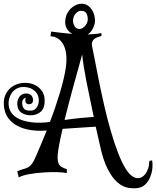

<svg xmlns="http://www.w3.org/2000/svg" viewBox="-141 -929 842 1035"><path d="M301.8 -635.7Q293.9 -604.5 282.2 -563.5Q270.5 -522.5 257.8 -476.1Q245.1 -429.7 231.9 -379.9Q218.8 -330.1 207 -282.2Q252.9 -289.1 293.5 -293Q334 -296.9 364.3 -298.8Q341.8 -404.3 325.2 -488.3Q308.6 -572.3 301.8 -635.7ZM320.3 -905.3Q335 -899.4 345.7 -887.7Q356.4 -876 362.3 -861.8Q368.2 -847.7 370.1 -832Q372.1 -816.4 370.1 -803.7Q366.2 -786.1 356.4 -769.5Q346.7 -752.9 331.1 -743.2Q351.6 -744.1 370.1 -745.6Q388.7 -747.1 405.3 -751L406.2 -735.4Q393.6 -731.4 382.8 -727.5Q372.1 -723.6 365.2 -717.3Q358.4 -710.9 355.5 -700.7Q352.5 -690.4 356.4 -674.8Q360.4 -658.2 369.1 -611.3Q377.9 -564.5 390.6 -501Q403.3 -437.5 419.9 -364.3Q436.5 -291 456.1 -223.6Q475.6 -156.2 495.6 -104.5Q515.6 -52.7 536.1 -20Q556.6 12.7 578.1 24.9Q599.6 37.1 623 26.4Q634.8 19.5 643.6 7.8Q651.4 -2.9 657.2 -19.5Q663.1 -36.1 664.1 -61.5L678.7 -64.5Q682.6 -48.8 680.7 -24.9Q678.7 -1 669.9 22.5Q661.1 45.9 643.6 64Q626 82 598.6 85Q576.2 87.9 548.3 83Q520.5 78.1 492.7 54.7Q464.8 31.2 439.5 -17.6Q414.1 -66.4 396.5 -151.4L375 -246.1Q346.7 -244.1 297.9 -241.2Q249 -238.3 196.3 -234.4Q181.6 -172.9 173.8 -125Q168.9 -95.7 169.4 -77.1Q169.9 -58.6 174.8 -47.4Q179.7 -36.1 190.9 -29.3Q202.1 -22.5 219.7 -16.6L218.8 3.9Q202.1 0 168 -1Q133.8 -2 95.2 0.5Q56.6 2.9 19 9.3Q-18.6 15.6 -40 27.3L-47.9 -5.9Q-27.3 -14.6 -13.2 -18.1Q1 -21.5 11.7 -27.8Q22.5 -34.2 32.2 -47.4Q42 -60.5 52.7 -86.9Q61.5 -106.4 76.7 -142.6Q91.8 -178.7 111.3 -225.6H110.4Q67.4 -221.7 26.9 -227.5Q-13.7 -233.4 -45.4 -249.5Q-77.1 -265.6 -97.2 -293Q-117.2 -320.3 -120.1 -361.3Q-123 -399.4 -107.9 -425.8Q-92.8 -452.1 -69.3 -465.8Q-45.9 -479.5 -17.1 -481.9Q11.7 -484.4 37.1 -475.1Q62.5 -465.8 80.1 -445.3Q97.7 -424.8 99.6 -393.6Q101.6 -347.7 80.1 -328.1Q58.6 -308.6 28.3 -307.6Q-2 -306.6 -23.9 -320.3Q-45.9 -334 -47.9 -365.2Q-48.8 -380.9 -44.4 -392.1Q-40 -403.3 -33.7 -410.6Q-27.3 -418 -18.6 -421.4Q-9.8 -424.8 -2 -424.8Q14.6 -425.8 24.9 -417.5Q35.2 -409.2 37.1 -392.6Q38.1 -377 28.3 -370.6Q18.6 -364.3 5.9 -369.1Q-2.9 -372.1 -4.4 -382.8Q-5.9 -393.6 -1 -402.3Q-9.8 -400.4 -15.6 -393.6Q-21.5 -386.7 -21.5 -373Q-21.5 -355.5 -11.7 -343.3Q-2 -331.1 25.4 -333Q39.1 -333 47.4 -339.8Q55.7 -346.7 60.5 -355.5Q65.4 -364.3 66.9 -373.5Q68.4 -382.8 68.4 -388.7Q68.4 -394.5 65.9 -406.2Q63.5 -418 55.2 -429.2Q46.9 -440.4 31.7 -449.2Q16.6 -458 -8.8 -460Q-35.2 -460.9 -51.8 -451.2Q-68.4 -441.4 -78.1 -426.8Q-87.9 -412.1 -91.8 -395.5Q-95.7 -378.9 -94.7 -367.2Q-93.8 -341.8 -79.6 -321.3Q-65.4 -300.8 -37.6 -287.6Q-9.8 -274.4 31.7 -269.5Q73.2 -264.6 127.9 -271.5Q142.6 -308.6 156.2 -348.6Q169.9 -388.7 181.6 -427.7Q193.4 -466.8 202.1 -503.9Q210.9 -541 214.8 -572.3Q223.6 -646.5 200.2 -689Q176.8 -731.4 130.9 -733.4L134.8 -758.8Q152.3 -756.8 182.6 -752.9Q212.9 -749 249 -746.1Q226.6 -757.8 215.8 -781.7Q205.1 -805.7 214.8 -839.8Q218.8 -855.5 229.5 -870.1Q240.2 -884.8 254.9 -894.5Q269.5 -904.3 286.6 -907.7Q303.7 -911.1 320.3 -905.3ZM331.1 -815.4Q334 -830.1 328.6 -848.6Q323.2 -867.2 304.7 -870.1Q293 -872.1 284.2 -868.7Q275.4 -865.2 269 -858.4Q262.7 -851.6 258.8 -843.8Q254.9 -835.9 253.9 -829.1Q250 -814.5 256.8 -796.4Q263.7 -778.3 277.3 -774.4Q293 -768.6 309.6 -781.7Q326.2 -794.9 331.1 -815.4Z"/></svg>

Font: Mystery Quest
Style: Regular
Weight: 400
Designer: Squid
Foundry: Font Diner, Inc DBA Sideshow
Version: Version 1.000